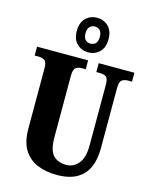

<svg xmlns="http://www.w3.org/2000/svg" viewBox="-142 -1070 925 1170"><g transform="rotate(15 321.0 -484.5)"><path d="M330 10Q261 10 207 -13Q153 -36 122.5 -86Q92 -136 92 -218V-599Q92 -638 76.5 -648Q61 -658 39 -658H14V-714H336V-658H312Q290 -658 274.5 -647.5Q259 -637 259 -595V-210Q259 -127 288.5 -95.5Q318 -64 372 -64Q416 -64 447.5 -100.5Q479 -137 479 -216V-599Q479 -638 464.5 -648Q450 -658 427 -658H403V-714H628V-658H603Q581 -658 565.5 -647.5Q550 -637 550 -595V-214Q550 -147 528 -96.5Q506 -46 457.5 -18Q409 10 330 10ZM323 -761Q281 -761 252 -789Q223 -817 223 -870Q223 -923 252 -951Q281 -979 323 -979Q365 -979 394 -951Q423 -923 423 -870Q423 -817 394 -789Q365 -761 323 -761ZM323 -816Q342 -816 355 -828.5Q368 -841 368 -870Q368 -899 355 -911.5Q342 -924 323 -924Q305 -924 291.5 -911.5Q278 -899 278 -870Q278 -841 291.5 -828.5Q305 -816 323 -816Z"/></g></svg>

Font: Noto Serif Sinhala ExtraCondensed Black
Style: Regular
Weight: 900
Width: 2
Designer: Jelle Bosma - Monotype Design Team
Foundry: Monotype Imaging Inc.
Version: Version 2.007; ttfautohint (v1.8.4.7-5d5b)